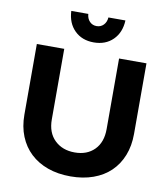

<svg xmlns="http://www.w3.org/2000/svg" viewBox="-98 -1001 956 1090"><g transform="rotate(10 380.0 -456.0)"><path d="M536 -919Q533 -849 490.5 -807Q448 -765 380 -765Q312 -765 269.5 -807Q227 -849 224 -919H322Q324 -892 340 -875.5Q356 -859 380 -859Q404 -859 420 -875.5Q436 -892 438 -919ZM696 -293Q696 -224 674 -168.5Q652 -113 611.5 -74Q571 -35 512.5 -14Q454 7 382 7Q309 7 250.5 -14Q192 -35 150.5 -74Q109 -113 86.5 -168.5Q64 -224 64 -293V-700H222V-293Q222 -217 266.5 -174Q311 -131 382 -131Q453 -131 495.5 -174Q538 -217 538 -293V-700H696Z"/></g></svg>

Font: Montserrat Semi Bold
Style: Regular
Weight: 600
Designer: Julieta Ulanovsky
Foundry: Julieta Ulanovsky
Version: Version 3.001 September 28, 2015